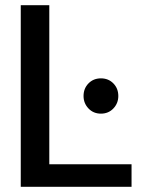

<svg xmlns="http://www.w3.org/2000/svg" viewBox="-20 -720 561 740"><path d="M60 0V-700H170V-87H487V0ZM369 -282Q340 -282 321 -302Q302 -322 302 -350Q302 -379 321 -398.5Q340 -418 369 -418Q398 -418 417 -398.5Q436 -379 436 -350Q436 -322 417 -302Q398 -282 369 -282Z"/></svg>

Font: HostGroteskMedium
Style: Regular
Weight: 500
Designer: Doukan Karapınar based on Poppins by Indian Type Foundry, Jonny Pinhorn
Foundry: Element Type
Version: Version 1.001; ttfautohint (v1.8.4.7-5d5b)